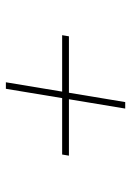

<svg xmlns="http://www.w3.org/2000/svg" viewBox="85 -616 452 663"><g transform="rotate(-90 311.5 -284.0)"><path d="M268.6 -78.1 336.9 -490.2H359.4L291 -78.1ZM106 -272.5 109.9 -295.9H522L518.1 -272.5Z"/></g></svg>

Font: Inter 18pt Thin
Style: Italic
Weight: 250
Italic angle: -9.3988°
Version: Version 4.001;git-66647c0bb